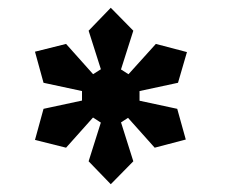

<svg xmlns="http://www.w3.org/2000/svg" viewBox="-20 -599 585 494"><path d="M250 -388 208 -520 265 -579 323 -520 281 -388ZM265 -267 191 -315V-390L265 -437L339 -390V-315ZM250 -317H281L323 -184L265 -125L208 -184ZM301 -348 436 -319 458 -240 378 -219 286 -322ZM242 -383 227 -357 92 -386 70 -466 150 -486ZM242 -322 150 -219 70 -239 92 -319 227 -348ZM303 -357 288 -383 381 -486 461 -465 438 -386Z"/></svg>

Font: Narnoor
Style: Bold
Weight: 700
Designer: S. Sridhar Murthy
Foundry: SIL International
Version: Version 3.000